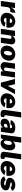

<svg xmlns="http://www.w3.org/2000/svg" viewBox="3086 -3868 793 7005"><g transform="rotate(90 3482.5 -365.5)"><path d="M14 0H208L242 -247C250 -302 281 -359 425 -344L450 -526C354 -526 290 -457 254 -374L274 -516H86Z M637 -203H979L986 -248C1008 -401 931 -526 761 -526C596 -526 471 -399 450 -251C428 -95 532 10 694 10C808 10 904 -41 958 -134L814 -169C792 -134 750 -111 709 -111C662 -111 627 -141 637 -203ZM654 -326C661 -377 691 -414 746 -414C800 -414 821 -377 814 -326Z M1031 0H1225L1273 -342C1277 -371 1314 -389 1343 -389C1373 -389 1401 -371 1397 -342L1349 0H1544L1596 -368C1609 -465 1556 -526 1465 -526C1394 -526 1330 -488 1282 -416L1296 -516H1103Z M1880 10C2041 10 2169 -101 2191 -255C2213 -412 2120 -526 1957 -526C1803 -526 1670 -418 1647 -255C1625 -100 1720 10 1880 10ZM1899 -111C1836 -111 1834 -207 1842 -262C1850 -318 1877 -407 1940 -407C2002 -407 2006 -318 1998 -262C1990 -207 1961 -111 1899 -111Z M2397 10C2447 10 2530 -19 2577 -88L2590 0H2733L2809 -516H2613L2564 -171C2560 -140 2536 -117 2497 -117C2458 -117 2439 -140 2443 -171L2492 -516H2297L2246 -153C2232 -49 2313 10 2397 10Z M3414 -516H3248L3114 -252L3051 -516H2858L2996 0H3131Z M3575 -203H3917L3924 -248C3946 -401 3869 -526 3699 -526C3534 -526 3409 -399 3388 -251C3366 -95 3470 10 3632 10C3746 10 3842 -41 3896 -134L3752 -169C3730 -134 3688 -111 3647 -111C3600 -111 3565 -141 3575 -203ZM3592 -326C3599 -377 3629 -414 3684 -414C3738 -414 3759 -377 3752 -326Z M4164 11C4190 11 4216 4 4239 -5L4256 -123L4236 -125C4185 -132 4182 -157 4186 -182L4265 -742H4074L3991 -156C3980 -80 3974 11 4164 11Z M4467 10C4537 10 4596 -20 4625 -80L4629 0H4790L4841 -365C4854 -461 4810 -526 4630 -526C4498 -526 4398 -464 4360 -361L4513 -350C4539 -398 4576 -410 4605 -410C4644 -410 4659 -390 4655 -354L4652 -332H4612C4424 -332 4327 -267 4312 -155C4297 -48 4369 10 4467 10ZM4552 -113C4519 -113 4491 -135 4497 -174C4505 -230 4576 -241 4607 -241H4638L4629 -174C4623 -142 4590 -113 4552 -113Z M5200 10C5342 10 5437 -96 5460 -262C5483 -425 5423 -526 5297 -526C5246 -526 5186 -502 5142 -438L5185 -742H4990L4886 0H5023L5065 -92C5085 -35 5136 10 5200 10ZM5165 -116C5122 -116 5102 -152 5114 -239L5120 -284C5133 -373 5164 -399 5208 -399C5248 -399 5279 -377 5264 -264C5247 -150 5211 -116 5165 -116Z M5694 11C5720 11 5746 4 5769 -5L5786 -123L5766 -125C5715 -132 5712 -157 5716 -182L5795 -742H5604L5521 -156C5510 -80 5504 11 5694 11Z M6044 -203H6386L6393 -248C6415 -401 6338 -526 6168 -526C6003 -526 5878 -399 5857 -251C5835 -95 5939 10 6101 10C6215 10 6311 -41 6365 -134L6221 -169C6199 -134 6157 -111 6116 -111C6069 -111 6034 -141 6044 -203ZM6061 -326C6068 -377 6098 -414 6153 -414C6207 -414 6228 -377 6221 -326Z M6651 10C6797 10 6907 -54 6923 -166C6930 -214 6921 -288 6788 -321L6709 -338C6658 -351 6631 -354 6633 -372C6635 -392 6677 -400 6711 -400C6763 -400 6801 -381 6816 -354L6942 -410C6920 -470 6858 -526 6732 -526C6581 -526 6481 -451 6468 -347C6456 -258 6514 -210 6610 -193L6685 -179C6716 -174 6750 -166 6747 -145C6744 -126 6700 -119 6670 -119C6605 -119 6558 -153 6541 -177L6415 -118C6439 -48 6520 10 6651 10Z"/></g></svg>

Font: United Sans Black
Style: Italic
Weight: 900
Italic angle: -8°
Designer: Pablo Impallari, Rodrigo Fuenzalida (Modified by Dan O. Williams)
Version: Version 1.000;PS 001.000;hotconv 1.0.88;makeotf.lib2.5.64775